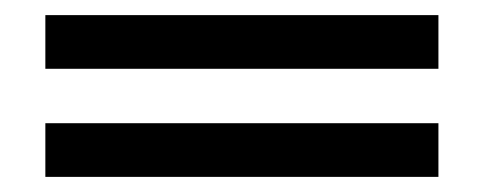

<svg xmlns="http://www.w3.org/2000/svg" viewBox="-20 -409 640 254"><path d="M560 -175H40V-246H560ZM560 -318H40V-389H560Z"/></svg>

Font: Edlo
Style: Regular
Weight: 400
Monospace: yes
Version: Version 0.01